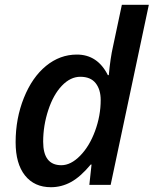

<svg xmlns="http://www.w3.org/2000/svg" viewBox="-20 -780 648 810"><path d="M304.2 -549.8Q391.6 -549.8 435.1 -462.9H439Q445.3 -534.2 457 -585L494.1 -759.8H607.9L446.8 0H356.9L366.2 -85.9H362.8Q319.8 -34.2 279.8 -12.2Q239.7 9.8 194.8 9.8Q125 9.8 85.4 -39.8Q45.9 -89.4 45.9 -180.2Q45.9 -280.3 80.8 -367.2Q115.7 -454.1 174.3 -502Q232.9 -549.8 304.2 -549.8ZM238.8 -83Q278.8 -83 318.1 -123Q357.4 -163.1 381.1 -227.5Q404.8 -292 404.8 -357.9Q404.8 -402.3 383.5 -429.2Q362.3 -456.1 318.8 -456.1Q277.3 -456.1 241.2 -418.5Q205.1 -380.9 183.6 -315.4Q162.1 -250 162.1 -182.1Q162.1 -83 238.8 -83Z"/></svg>

Font: f52132580099584   
Style: Italic
Weight: 600
Italic angle: -12°
Foundry: Ascender Corporation
Version: Version 1.10